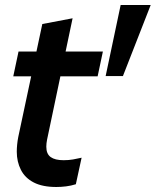

<svg xmlns="http://www.w3.org/2000/svg" viewBox="-20 -736 622 767"><path d="M205 11Q150 11 115 -7Q80 -25 63.5 -57.5Q47 -90 47 -130Q47 -143 48.5 -158.5Q50 -174 53 -189L149 -640L270 -663L168 -178Q165 -163 165 -150Q165 -121 182.5 -108.5Q200 -96 234 -96Q254 -96 271.5 -99Q289 -102 306 -106L283 0Q264 6 244 8.5Q224 11 205 11ZM33 -431 54 -530H391L370 -431ZM402 -432 462 -716H582L471 -432Z"/></svg>

Font: Radio Canada Big Medium
Style: Italic
Weight: 500
Italic angle: -12°
Designer: Étienne Aubert Bonn
Foundry: Coppers and Brasses
Version: Version 1.001